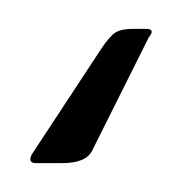

<svg xmlns="http://www.w3.org/2000/svg" viewBox="-20 -25 125 133"><path d="M23 88H5Q-1 88 2 82L50 9Q56 0 60 -2.5Q64 -5 72 -5H81Q88 -5 83 1L44 79Q40 88 23 88Z"/></svg>

Font: Zain ExtraLight
Style: Regular
Weight: 200
Designer: Zain,Boutros
Foundry: Mobile Telecommunications Company (Zain), 2024
Version: Version 1.51; ttfautohint (v1.8.4)